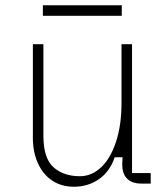

<svg xmlns="http://www.w3.org/2000/svg" viewBox="-20 -698 640 730"><path d="M105 -174V-530H145V-182Q145 -96 183.5 -62Q222 -28 284 -28Q328 -28 364 -61.5Q400 -95 421 -158.5Q442 -222 442 -307V-530H482V-40H553V0H517Q481 0 462 -20Q443 -40 445 -80L446 -100H416Q398 -46 356.5 -17Q315 12 261 12Q214 12 179 -11Q144 -34 124.5 -76.5Q105 -119 105 -174ZM443 -678V-638H143V-678Z"/></svg>

Font: Fliege Mono Thin
Style: Regular
Weight: 100
Version: Version 0.020;Glyphs 3.3 (3306)